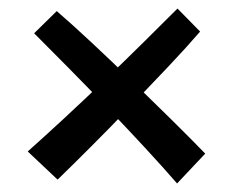

<svg xmlns="http://www.w3.org/2000/svg" viewBox="-20 -575 546 450"><path d="M395 -145Q363 -182 320 -228.5Q277 -275 230 -324Q183 -373 138.5 -418Q94 -463 60 -497L113 -549Q149 -518 195 -475Q241 -432 289.5 -385Q338 -338 383 -293.5Q428 -249 461 -215ZM115 -154 45 -220Q81 -252 127.5 -295Q174 -338 223 -385Q272 -432 317 -476.5Q362 -521 396 -555L449 -501Q418 -465 375 -419.5Q332 -374 285 -325Q238 -276 193.5 -231.5Q149 -187 115 -154Z"/></svg>

Font: Marhey Light Light
Style: Regular
Weight: 300
Version: Version 1.000